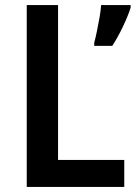

<svg xmlns="http://www.w3.org/2000/svg" viewBox="-20 -734 533 754"><path d="M85 0V-714H208V-106H468V0ZM493 -704Q483 -672 463 -630Q443 -588 421 -554H350V-566Q355 -584 360.5 -611Q366 -638 371 -666Q376 -694 377 -714H493Z"/></svg>

Font: Noto Sans Sinhala UI SemiCondensed SemiBold
Style: Regular
Weight: 600
Width: 4
Designer: Jelle Bosma - Monotype Design Team
Foundry: Monotype Imaging Inc.
Version: Version 2.006; ttfautohint (v1.8.4.7-5d5b)